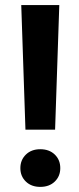

<svg xmlns="http://www.w3.org/2000/svg" viewBox="-20 -731 312 759"><path d="M197.8 -218.3H80.6L64 -710.9H214.4ZM139.2 -141.1Q174.8 -141.1 196.5 -120.1Q218.3 -99.1 218.3 -66.4Q218.3 -34.2 196.5 -13.2Q174.8 7.8 139.2 7.8Q104 7.8 82.3 -13.2Q60.5 -34.2 60.5 -66.4Q60.5 -98.6 82.3 -119.9Q104 -141.1 139.2 -141.1Z"/></svg>

Font: Roboto
Style: Bold
Weight: 700
Designer: Google
Version: Version 2.134; 2016; ttfautohint (v1.6)